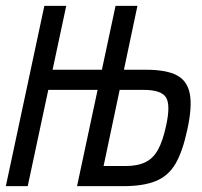

<svg xmlns="http://www.w3.org/2000/svg" viewBox="-71 -638 691 658"><path d="M193 0 325 -618H400L273 -17L232 -69H359Q400 -69 427 -82Q454 -95 470.5 -125Q487 -155 498 -206Q514 -278 498 -304Q482 -330 421 -330H55L70 -399H429Q499 -399 535 -380Q571 -361 579.5 -316.5Q588 -272 571 -194Q555 -119 530.5 -77Q506 -35 463 -17.5Q420 0 351 0ZM-51 0 81 -618H156L24 0Z"/></svg>

Font: Victor Mono
Style: Italic
Weight: 400
Italic angle: -12°
Monospace: yes
Designer: Rune Bjørnerås
Version: Version 1.561;gftools[0.9.30]